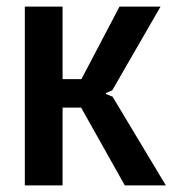

<svg xmlns="http://www.w3.org/2000/svg" viewBox="-20 -560 521 580"><path d="M55 -540H169V-321H226L341 -540H465L319 -287L300 -279V-276L320 -268L481 0H357L225 -235H169V0H55Z"/></svg>

Font: Encode Sans Compressed
Style: SemiBold
Weight: 600
Designer: Pablo Impallari, Andres Torresi
Foundry: Pablo Impallari, Andres Torresi
Version: Version 1.000; ttfautohint (v1.00) -l 8 -r 50 -G 200 -x 14 -